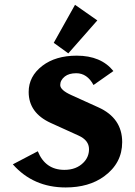

<svg xmlns="http://www.w3.org/2000/svg" viewBox="-20 -782 570 811"><path d="M257.3 9.8Q120.6 9.8 34.2 -87.9L139.6 -143.1Q171.4 -64.5 252 -64.5Q302.7 -64.5 333 -95.7Q356 -119.1 356 -151.9Q356 -189.5 311.5 -209.5L194.3 -262.7Q101.1 -305.2 101.1 -393.6Q101.1 -459.5 158.7 -503.9Q214.8 -546.9 304.2 -546.9Q406.7 -546.9 459 -481.9L375 -422.9Q348.1 -472.7 302.2 -472.7Q271.5 -472.7 253.9 -459Q234.4 -443.4 234.4 -422.9Q234.4 -401.4 281.2 -380.4L395.5 -328.6Q496.1 -283.2 496.1 -181.6Q496.1 -92.8 419.9 -37.1Q355.5 9.8 257.3 9.8ZM296.9 -761.7 391.1 -695.8 268.6 -556.6 207 -601.1Z"/></svg>

Font: Klaudia
Style: Bold
Weight: 700
Designer: Wojciech Kalinowski "wmk69" (wmk69@o2.pl)
Foundry: Wojciech Kalinowski "wmk69" (wmk69@o2.pl)
Version: Version 3.1.0; 2021-05-10